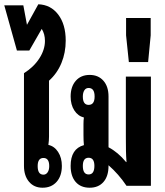

<svg xmlns="http://www.w3.org/2000/svg" viewBox="-43 -868 771 897"><path d="M156 9Q116 9 92.5 -19Q69 -47 69 -93V-526Q115 -555 141 -595.5Q167 -636 167 -677Q167 -709 152 -733L94 -632H36L-23 -843H66L83 -752L136 -848Q194 -846 229 -800Q264 -754 264 -678Q264 -622 244 -573.5Q224 -525 186 -491V-230Q186 -211 183 -191Q211 -185 228.5 -158Q246 -131 246 -93Q246 -46 221.5 -18.5Q197 9 156 9ZM160 -52Q172 -52 179.5 -63Q187 -74 187 -92Q187 -130 160 -130Q133 -130 133 -92Q133 -52 160 -52Z M376 9Q334 9 310.5 -18Q287 -45 287 -93Q287 -173 349 -190Q347 -210 347 -237V-288Q347 -307 349 -319Q321 -326 304 -352.5Q287 -379 287 -417Q287 -463 311 -490.5Q335 -518 376 -518Q416 -518 440 -491Q464 -464 464 -417V-180Q508 -157 546 -111H548Q546 -138 545.5 -164Q545 -190 545 -228V-510H662V0H548Q511 -55 464 -96V-93Q464 -45 440.5 -18Q417 9 376 9ZM371 -378Q399 -378 399 -417Q399 -457 371 -457Q358 -457 351 -446Q344 -435 344 -417Q344 -378 371 -378ZM371 -53Q398 -53 398 -93Q398 -131 371 -131Q344 -131 344 -93Q344 -53 371 -53Z M559 -578 546 -703V-784H661V-703L649 -578Z"/></svg>

Font: Noto Sans Thai Looped UI Condensed
Style: Bold
Weight: 700
Width: 3
Designer: Cadson Demak Team
Foundry: Cadson Demak Co., Ltd.
Version: Version 1.000